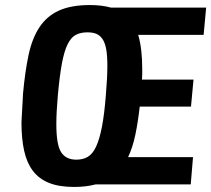

<svg xmlns="http://www.w3.org/2000/svg" viewBox="-20 -730 836 760"><path d="M358 0Q339 5 318 7.5Q297 10 273 10Q214 10 174 -6Q134 -22 110 -54Q86 -86 75.5 -133.5Q65 -181 65 -245Q65 -250 66 -266Q67 -282 68 -301Q69 -320 70 -336.5Q71 -353 71 -358Q79 -446 93 -512Q107 -578 136 -622Q165 -666 213 -688Q261 -710 336 -710Q360 -710 380.5 -707.5Q401 -705 419 -700H796L786 -592H527Q543 -538 543 -458Q543 -447 543 -436.5Q543 -426 542 -415H746L736 -308H533Q526 -245 515.5 -195.5Q505 -146 487 -108H744L735 0ZM399 -353Q405 -424 405 -469Q405 -509 400.5 -534.5Q396 -560 386 -575Q376 -590 361.5 -596Q347 -602 326 -602Q299 -602 280 -592Q261 -582 247.5 -554.5Q234 -527 225 -478.5Q216 -430 209 -353Q203 -286 203 -238Q203 -157 222 -127.5Q241 -98 282 -98Q309 -98 328 -109.5Q347 -121 360.5 -150Q374 -179 383.5 -228Q393 -277 399 -353Z"/></svg>

Font: Share
Style: Bold Italic
Weight: 700
Designer: Ralph du Carrois
Version: Version 1.002